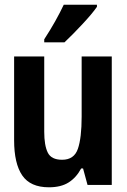

<svg xmlns="http://www.w3.org/2000/svg" viewBox="-20 -786 540 816"><path d="M254 -606Q288 -638 330 -683Q372 -728 392 -757V-766H251Q235 -732 214.5 -695.5Q194 -659 168 -619V-606ZM325 -70H333L352 0H455V-546H327V-290Q327 -200 311 -153.5Q295 -107 244 -107Q198 -107 183 -137.5Q168 -168 168 -226V-546H40V-190Q40 -91 74.5 -40.5Q109 10 188 10Q239 10 271.5 -10.5Q304 -31 325 -70Z"/></svg>

Font: Noto Sans Mono UI Condensed
Style: Bold
Weight: 700
Width: 3
Designer: Monotype Design team
Foundry: Monotype Imaging Inc.
Version: 1.000